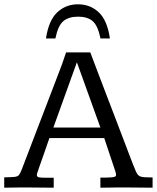

<svg xmlns="http://www.w3.org/2000/svg" viewBox="-25 -874 731 894"><path d="M-5.4 0V-48.3Q27.3 -48.8 42.2 -50.3Q57.1 -51.8 63.2 -59.1Q69.3 -66.4 75.7 -83.5Q76.7 -85.4 86.9 -112.5Q97.2 -139.6 113.8 -182.9Q130.4 -226.1 149.9 -277.3Q169.4 -328.6 189.2 -379.6Q209 -430.7 225.3 -473.9Q241.7 -517.1 252.2 -544.2Q262.7 -571.3 263.2 -573.2L282.7 -629.9H395.5Q395.5 -629.9 406 -602.1Q416.5 -574.2 433.8 -528.6Q451.2 -482.9 472.2 -428Q493.2 -373 514.4 -317.9Q535.6 -262.7 553.2 -216.1Q570.8 -169.4 582 -140.4Q593.3 -111.3 593.8 -109.9Q602.5 -86.9 608.4 -74.2Q614.3 -61.5 622.1 -55.9Q629.9 -50.3 644.5 -49.1Q659.2 -47.9 685.5 -47.9V0Q658.7 0 631.6 -0.5Q604.5 -1 575.7 -1Q544.4 -1 515.1 -1Q485.8 -1 442.4 0V-46.9Q453.6 -46.9 462.4 -46.9Q471.2 -46.9 478.5 -47.4Q500.5 -47.9 508.1 -50.5Q515.6 -53.2 515.6 -60.1Q515.6 -62.5 514.6 -66.7Q513.7 -70.8 512.2 -75.7L460.4 -231H205.1Q204.6 -230 199.2 -214.4Q193.8 -198.7 186 -176.3Q178.2 -153.8 170.2 -131.1Q162.1 -108.4 156.7 -93Q151.4 -77.6 151.4 -77.1Q146.5 -64.9 146.5 -59.6Q146.5 -50.3 156.5 -48.3Q166.5 -46.4 189.9 -46.4Q197.3 -46.4 206.1 -46.4Q214.8 -46.4 225.1 -46.4V0Q198.2 0 170.7 -0.5Q143.1 -1 115.7 -1Q85.9 -1 60.1 -1Q34.2 -1 -5.4 0ZM223.6 -280.3H442.4L333 -584ZM337.9 -854Q395 -854 434.8 -816.7Q474.6 -779.3 486.8 -694.8H442.9Q430.7 -754.9 406.5 -775.6Q382.3 -796.4 338.9 -796.4Q294.9 -796.4 270 -775.6Q245.1 -754.9 232.9 -694.8H189Q201.7 -779.3 241.7 -816.7Q281.7 -854 337.9 -854Z"/></svg>

Font: Kameron
Style: Regular
Weight: 400
Designer: Vernon Adams
Foundry: Vernon Adams
Version: Version 1.100